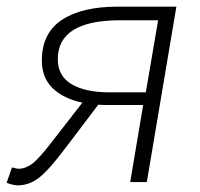

<svg xmlns="http://www.w3.org/2000/svg" viewBox="-50 -548 602 578"><path d="M381 -232H268Q254 -232 246 -233L146 -101Q97 -36 67.5 -13Q38 10 3 10Q-4 10 -14 7.5Q-24 5 -30 2L-14 -44Q-8 -43 -3.5 -41.5Q1 -40 6 -40Q27 -40 47.5 -55.5Q68 -71 107 -122L198 -239Q141 -251 108.5 -282.5Q76 -314 76 -366Q76 -448 136 -488Q196 -528 305 -528H481L392 0H342ZM389 -270 426 -487H312Q124 -487 124 -370Q124 -319 165.5 -294.5Q207 -270 280 -270Z"/></svg>

Font: Nebula Sans Light
Style: Regular
Weight: 300
Italic angle: -9°
Designer: Paul D. Hunt for Adobe (as Source Sans)
Foundry: Nebula Entertainment & Broadcasting LLC
Version: Version 1.010